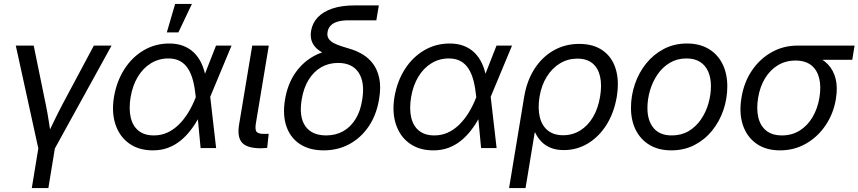

<svg xmlns="http://www.w3.org/2000/svg" viewBox="-20 -755 4377 979"><path d="M176.8 8.3 60.5 -522.5H151.9L213.9 -219.7Q222.2 -179.7 228.3 -139.6Q234.4 -99.6 240.7 -60.1H218.3Q237.3 -99.6 256.6 -139.6Q275.9 -179.7 296.9 -219.7L458.5 -522.5H548.8L256.3 8.3ZM142.1 204.1 176.3 -3.9H260.7L226.6 204.1Z M759.3 11.7Q688 11.7 638.9 -23.2Q589.8 -58.1 569.1 -119.4Q548.3 -180.7 561 -259.8Q574.7 -340.3 614 -401.9Q653.3 -463.4 712.4 -498.3Q771.5 -533.2 842.8 -533.2Q883.3 -533.2 914.8 -521Q946.3 -508.8 969 -486.6Q991.7 -464.4 1006.3 -433.8Q1021 -403.3 1027.8 -366.2H1058.1L1051.8 -262.7L1082 0H1002.9L978 -262.7Q973.6 -307.1 964.4 -343.3Q955.1 -379.4 939 -404.5Q922.9 -429.7 898.2 -443.4Q873.5 -457 838.4 -457Q790 -457 750 -432.6Q710 -408.2 683.1 -364Q656.2 -319.8 646 -259.8Q636.2 -200.2 646.5 -156.2Q656.7 -112.3 686.5 -88.4Q716.3 -64.5 764.6 -64.5Q800.8 -64.5 832 -78.4Q863.3 -92.3 890.1 -118.2Q917 -144 939.2 -179.9Q961.4 -215.8 978.5 -259.8L1081.5 -522.5H1160.6L1051.3 -259.8L1023.4 -156.2H994.6Q974.6 -120.1 950.9 -89.6Q927.2 -59.1 898.7 -36.4Q870.1 -13.7 835.7 -1Q801.3 11.7 759.3 11.7ZM830.6 -589.8 873 -734.9H958.5L889.6 -589.8Z M1309.6 1Q1240.2 1 1214.6 -27.1Q1189 -55.2 1198.7 -117.2L1266.1 -522.5H1350.6L1285.2 -128.9Q1279.3 -95.2 1287.6 -83.7Q1295.9 -72.3 1326.7 -72.3Q1333 -72.3 1339.4 -72.3Q1345.7 -72.3 1350.1 -72.8L1342.3 -1Q1335.4 -0.5 1326.9 0.2Q1318.4 1 1309.6 1Z M1630.4 11.7Q1558.6 11.7 1509.8 -20Q1460.9 -51.8 1440.7 -109.9Q1420.4 -168 1433.1 -246.6Q1446.3 -326.2 1485.8 -383.3Q1525.4 -440.4 1584.5 -471.4Q1643.6 -502.4 1714.8 -502.4L1707.5 -458Q1669.9 -466.3 1641.6 -478.5Q1613.3 -490.7 1594.7 -507.8Q1576.2 -524.9 1568.8 -547.6Q1561.5 -570.3 1566.4 -598.6Q1573.2 -638.2 1600.6 -667Q1627.9 -695.8 1675.3 -711.7Q1722.7 -727.5 1789.6 -727.5H1911.6L1898.9 -651.4H1757.3Q1724.6 -651.4 1701.9 -644.8Q1679.2 -638.2 1666.5 -625Q1653.8 -611.8 1650.4 -592.8Q1646.5 -571.8 1655.5 -558.1Q1664.6 -544.4 1682.6 -534.9Q1700.7 -525.4 1724.4 -518.3Q1748 -511.2 1773.9 -502.9Q1801.8 -494.1 1830.8 -476.6Q1859.9 -459 1882.1 -429.7Q1904.3 -400.4 1913.8 -356.2Q1923.3 -312 1913.1 -250Q1899.9 -169.4 1860.1 -110.6Q1820.3 -51.8 1761.2 -20Q1702.1 11.7 1630.4 11.7ZM1643.1 -64.5Q1691.4 -64.5 1729.5 -85.7Q1767.6 -106.9 1793 -147.9Q1818.4 -189 1827.1 -247.6Q1841.3 -335.4 1808.6 -384.8Q1775.9 -434.1 1703.6 -434.1Q1655.8 -434.1 1617.4 -411.9Q1579.1 -389.6 1553.5 -347.9Q1527.8 -306.2 1518.1 -246.6Q1503.9 -158.7 1537.1 -111.6Q1570.3 -64.5 1643.1 -64.5Z M2189.5 11.7Q2118.2 11.7 2069.1 -23.2Q2020 -58.1 1999.3 -119.4Q1978.5 -180.7 1991.2 -259.8Q2004.9 -340.3 2044.2 -401.9Q2083.5 -463.4 2142.6 -498.3Q2201.7 -533.2 2272.9 -533.2Q2313.5 -533.2 2345 -521Q2376.5 -508.8 2399.2 -486.6Q2421.9 -464.4 2436.5 -433.8Q2451.2 -403.3 2458 -366.2H2488.3L2481.9 -262.7L2512.2 0H2433.1L2408.2 -262.7Q2403.8 -307.1 2394.5 -343.3Q2385.3 -379.4 2369.1 -404.5Q2353 -429.7 2328.4 -443.4Q2303.7 -457 2268.6 -457Q2220.2 -457 2180.2 -432.6Q2140.1 -408.2 2113.3 -364Q2086.4 -319.8 2076.2 -259.8Q2066.4 -200.2 2076.7 -156.2Q2086.9 -112.3 2116.7 -88.4Q2146.5 -64.5 2194.8 -64.5Q2231 -64.5 2262.2 -78.4Q2293.5 -92.3 2320.3 -118.2Q2347.2 -144 2369.4 -179.9Q2391.6 -215.8 2408.7 -259.8L2511.7 -522.5H2590.8L2481.4 -259.8L2453.6 -156.2H2424.8Q2404.8 -120.1 2381.1 -89.6Q2357.4 -59.1 2328.9 -36.4Q2300.3 -13.7 2265.9 -1Q2231.4 11.7 2189.5 11.7Z M2575.7 204.1 2652.8 -261.7Q2666.5 -343.8 2705.6 -404.3Q2744.6 -464.8 2803.2 -498Q2861.8 -531.2 2933.6 -531.2Q3004.9 -531.2 3052.5 -498.3Q3100.1 -465.3 3119.1 -404.8Q3138.2 -344.2 3125 -262.2Q3111.3 -180.7 3073 -119.4Q3034.7 -58.1 2978.3 -23.9Q2921.9 10.3 2855 10.3Q2815.9 10.3 2787.6 -1.5Q2759.3 -13.2 2740 -33.4Q2720.7 -53.7 2708.5 -79.6H2706.5L2659.7 204.1ZM2851.6 -65.4Q2899.4 -65.4 2938.5 -89.6Q2977.5 -113.8 3003.7 -158Q3029.8 -202.1 3039.6 -261.2Q3049.8 -320.8 3039.8 -364.7Q3029.8 -408.7 3000.7 -432.4Q2971.7 -456.1 2923.8 -456.1Q2875.5 -456.1 2835.4 -431.9Q2795.4 -407.7 2768.1 -364Q2740.7 -320.3 2731 -261.2Q2721.7 -202.1 2732.4 -158Q2743.2 -113.8 2773.4 -89.6Q2803.7 -65.4 2851.6 -65.4Z M3402.8 11.7Q3338.9 11.7 3293 -15.4Q3247.1 -42.5 3222.2 -91.3Q3197.3 -140.1 3197.3 -205.1Q3197.3 -267.1 3217.3 -325.9Q3237.3 -384.8 3274.9 -431.4Q3312.5 -478 3365.2 -505.6Q3418 -533.2 3482.9 -533.2Q3546.9 -533.2 3593 -505.9Q3639.2 -478.5 3663.8 -429.2Q3688.5 -379.9 3688.5 -314.5Q3688.5 -252 3668.5 -193.4Q3648.4 -134.8 3610.6 -88.4Q3572.8 -42 3520.3 -15.1Q3467.8 11.7 3402.8 11.7ZM3405.3 -64.5Q3454.1 -64.5 3491.2 -86.4Q3528.3 -108.4 3553.7 -145.3Q3579.1 -182.1 3592 -226.6Q3605 -271 3605 -315.9Q3605 -358.9 3590.8 -390.6Q3576.7 -422.4 3549.1 -439.7Q3521.5 -457 3480.5 -457Q3433.1 -457 3396 -435.1Q3358.9 -413.1 3333.5 -376.5Q3308.1 -339.8 3294.7 -294.9Q3281.2 -250 3281.2 -203.6Q3281.2 -140.1 3312.5 -102.3Q3343.8 -64.5 3405.3 -64.5Z M3957.5 11.7Q3885.3 11.7 3836.7 -22.7Q3788.1 -57.1 3767.8 -117.7Q3747.6 -178.2 3760.7 -256.8Q3773.4 -335.4 3813.7 -395Q3854 -454.6 3914.1 -488.5Q3974.1 -522.5 4045.9 -522.5H4337.4L4325.7 -450.2H4127.9L4036.1 -446.3Q3986.3 -446.3 3946.5 -422.4Q3906.7 -398.4 3880.9 -355.7Q3855 -313 3845.7 -256.8Q3836.4 -200.7 3846.4 -157.2Q3856.4 -113.8 3886.7 -89.1Q3917 -64.5 3967.3 -64.5Q4017.6 -64.5 4057.4 -89.1Q4097.2 -113.8 4123 -157.5Q4148.9 -201.2 4158.2 -256.8Q4167.5 -313.5 4157 -356Q4146.5 -398.4 4116.5 -422.4Q4086.4 -446.3 4036.1 -446.3L4039.6 -485.4Q4090.3 -485.4 4131.6 -470.9Q4172.9 -456.5 4201.2 -427.2Q4229.5 -397.9 4240.7 -354Q4252 -310.1 4242.2 -250.5Q4230 -175.8 4189.7 -116.2Q4149.4 -56.6 4089.6 -22.5Q4029.8 11.7 3957.5 11.7Z"/></svg>

Font: Inter 28pt
Style: Italic
Weight: 400
Italic angle: -9.3988°
Designer: Rasmus Andersson
Foundry: rsms
Version: Version 4.001;git-66647c0bb